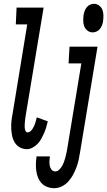

<svg xmlns="http://www.w3.org/2000/svg" viewBox="-20 -775 563 1008"><path d="M121 8Q101 8 84.5 -1Q68 -10 58 -26Q48 -42 44 -60.5Q40 -79 39 -98.5Q38 -118 40 -138Q42 -158 46 -177L123 -647H63L67 -735H209L114 -163Q113 -155 112 -147.5Q111 -140 110.5 -132.5Q110 -125 109.5 -117Q109 -109 110 -102Q111 -95 114 -87.5Q117 -80 125 -80Q133 -80 139.5 -85.5Q146 -91 150.5 -98Q155 -105 158.5 -112.5Q162 -120 164.5 -127.5Q167 -135 169 -143Q171 -151 173 -159L231 -138Q227 -122 222.5 -106.5Q218 -91 211.5 -76Q205 -61 197 -46.5Q189 -32 177.5 -20Q166 -8 151 0Q136 8 121 8ZM466 -605Q451 -605 439 -614.5Q427 -624 422 -637.5Q417 -651 417 -667Q417 -683 419 -698Q421 -709 425 -719Q429 -729 436 -737.5Q443 -746 453 -750.5Q463 -755 474 -755Q489 -755 501 -745.5Q513 -736 518 -722.5Q523 -709 523 -693Q523 -677 521 -662Q519 -651 515 -641Q511 -631 504 -622.5Q497 -614 487 -609.5Q477 -605 466 -605ZM265 213Q246 213 228.5 206.5Q211 200 199 187.5Q187 175 180 158Q173 141 170.5 122.5Q168 104 168.5 84.5Q169 65 172 46H242Q240 58 239.5 70.5Q239 83 241 94.5Q243 106 250.5 115.5Q258 125 270 125Q281 125 290 116.5Q299 108 305 98Q311 88 315 77.5Q319 67 322 56Q325 45 327.5 34Q330 23 332 12L407 -442H340L345 -530H492L400 26Q397 46 392.5 66Q388 86 380.5 105.5Q373 125 363 143.5Q353 162 338.5 178Q324 194 304.5 203.5Q285 213 265 213Z"/></svg>

Font: Iosevka Slab Semibold
Style: Italic
Weight: 600
Italic angle: -9°
Monospace: yes
Designer: Belleve Invis
Foundry: Belleve Invis
Version: Version 11.1.1; ttfautohint (v1.8.3)